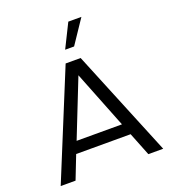

<svg xmlns="http://www.w3.org/2000/svg" viewBox="-157 -1012 1014 1130"><g transform="rotate(-20 349.5 -447.0)"><path d="M28 0 302 -668H396L670 0H577L519 -146H178L121 0ZM207 -218H491L349 -577ZM327 -745 401 -894H483L383 -745Z"/></g></svg>

Font: Gantari
Style: Regular
Weight: 400
Designer: Anugrah Pasau
Foundry: Lafontype
Version: Version 1.000; ttfautohint (v1.8.3)